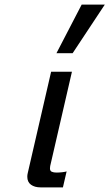

<svg xmlns="http://www.w3.org/2000/svg" viewBox="-20 -810 473 830"><path d="M201 -500H291L199 -101Q198 -99 197 -92.5Q196 -86 196 -82Q196 -71 204 -67.5Q212 -64 224 -64Q236 -64 249 -65.5Q262 -67 268 -69L252 0H155Q130 0 114 -11.5Q98 -23 98 -46Q98 -54 100 -62ZM294 -580H224L333 -790H433Z"/></svg>

Font: Perun
Style: Italic
Weight: 400
Italic angle: -12°
Foundry: Copyright (c) Stefan Peev, Context Ltd, 2016
Version: Version 1.027